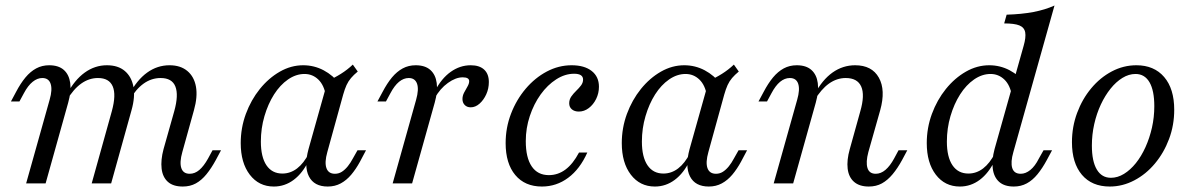

<svg xmlns="http://www.w3.org/2000/svg" viewBox="-20 -661 4305 692"><path d="M638.7 11.3Q604 11.3 585.1 -5.6Q566.1 -22.6 562.5 -53.2Q558.9 -83.9 569.4 -123.4L608.1 -260.5Q624.2 -318.5 612.1 -349.2Q600 -379.8 558.9 -379.8Q525.8 -379.8 497.6 -359.7Q469.4 -339.5 446.8 -300L446 -321Q473.4 -372.6 510.1 -399.2Q546.8 -425.8 591.1 -425.8Q630.6 -425.8 655.2 -405.2Q679.8 -384.7 686.3 -348.4Q692.7 -312.1 679 -263.7L637.1 -112.9Q626.6 -75.8 633.5 -55.2Q640.3 -34.7 663.7 -34.7Q682.3 -34.7 698.4 -48.4Q714.5 -62.1 729.8 -89.5L746 -119.4H776.6L758.1 -84.7Q741.9 -54.8 724.2 -33.1Q706.5 -11.3 685.9 0Q665.3 11.3 638.7 11.3ZM74.2 0 158.9 -301.6Q169.4 -337.9 162.5 -358.9Q155.6 -379.8 132.3 -379.8Q114.5 -379.8 97.6 -366.1Q80.6 -352.4 66.1 -325L50 -295.2H19.4L37.9 -329.8Q54 -360.5 71.8 -381.9Q89.5 -403.2 110.5 -414.5Q131.5 -425.8 157.3 -425.8Q191.1 -425.8 210.1 -408.9Q229 -391.9 233.1 -361.7Q237.1 -331.5 225.8 -291.1L144.4 0ZM310.5 0 383.1 -260.5Q399.2 -319.4 386.3 -349.6Q373.4 -379.8 333.1 -379.8Q300.8 -379.8 272.6 -359.7Q244.4 -339.5 221 -300V-321Q248.4 -372.6 285.1 -399.2Q321.8 -425.8 365.3 -425.8Q405.6 -425.8 429.8 -405.2Q454 -384.7 460.9 -348.4Q467.7 -312.1 454 -263.7L380.6 0Z M966.9 11.3Q912.9 11.3 880.2 -31.5Q847.6 -74.2 847.6 -145.2Q847.6 -200 866.1 -250.4Q884.7 -300.8 916.5 -340.3Q948.4 -379.8 988.7 -402.8Q1029 -425.8 1072.6 -425.8Q1112.1 -425.8 1146.4 -407.7Q1180.6 -389.5 1205.6 -357.3L1154.8 -314.5Q1148.4 -354 1127.4 -374.2Q1106.5 -394.4 1077.4 -394.4Q1046.8 -394.4 1018.1 -374.6Q989.5 -354.8 967.7 -320.6Q946 -286.3 933.1 -242.3Q920.2 -198.4 920.2 -150.8Q920.2 -95.2 940.3 -65.3Q960.5 -35.5 997.6 -35.5Q1026.6 -35.5 1050.8 -54Q1075 -72.6 1093.5 -108.9L1092.7 -82.3Q1071 -37.1 1038.7 -12.9Q1006.5 11.3 966.9 11.3ZM1161.3 11.3Q1112.1 11.3 1093.5 -25Q1075 -61.3 1091.9 -123.4L1161.3 -370.2Q1184.7 -379.8 1208.5 -394.8Q1232.3 -409.7 1251.6 -428.2L1269.4 -403.2Q1254.8 -391.1 1245.2 -379.8Q1235.5 -368.5 1229 -354.4Q1222.6 -340.3 1216.9 -320.2L1159.7 -112.9Q1149.2 -75.8 1156.5 -55.2Q1163.7 -34.7 1187.1 -34.7Q1200.8 -34.7 1212.1 -41.9Q1223.4 -49.2 1233.5 -61.7Q1243.5 -74.2 1251.6 -89.5L1268.5 -119.4H1299.2L1277.4 -78.2Q1262.9 -51.6 1246 -31.5Q1229 -11.3 1208.1 0Q1187.1 11.3 1161.3 11.3Z M1395.2 0 1479.8 -301.6Q1490.3 -338.7 1483.1 -359.3Q1475.8 -379.8 1453.2 -379.8Q1434.7 -379.8 1418.1 -366.1Q1401.6 -352.4 1387.1 -325L1371 -295.2H1340.3L1358.9 -329.8Q1375 -360.5 1392.7 -381.9Q1410.5 -403.2 1431.5 -414.5Q1452.4 -425.8 1478.2 -425.8Q1512.1 -425.8 1531 -408.9Q1550 -391.9 1554 -361.7Q1558.1 -331.5 1546.8 -291.1L1465.3 0ZM1676.6 -274.2Q1662.9 -274.2 1654.8 -282.7Q1646.8 -291.1 1646.8 -304Q1646.8 -316.1 1652.8 -327.4Q1658.9 -338.7 1664.9 -349.2Q1671 -359.7 1671 -368.5Q1671 -382.3 1647.6 -382.3Q1622.6 -382.3 1594.4 -362.1Q1566.1 -341.9 1546.8 -307.3L1547.6 -333.1Q1571 -378.2 1604.4 -402Q1637.9 -425.8 1676.6 -425.8Q1708.1 -425.8 1725 -410.1Q1741.9 -394.4 1741.9 -365.3Q1741.9 -341.9 1732.7 -321.4Q1723.4 -300.8 1708.5 -287.5Q1693.5 -274.2 1676.6 -274.2Z M1933.1 11.3Q1871.8 11.3 1837.1 -30.2Q1802.4 -71.8 1802.4 -145.2Q1802.4 -200.8 1821.8 -251.2Q1841.1 -301.6 1874.6 -341.1Q1908.1 -380.6 1950.8 -403.2Q1993.5 -425.8 2040.3 -425.8Q2086.3 -425.8 2112.5 -405.2Q2138.7 -384.7 2138.7 -348.4Q2138.7 -325 2128.6 -304.4Q2118.5 -283.9 2102 -271.4Q2085.5 -258.9 2066.1 -258.9Q2050.8 -258.9 2041.1 -266.9Q2031.5 -275 2031.5 -288.7Q2031.5 -302.4 2039.1 -313.3Q2046.8 -324.2 2056.9 -333.9Q2066.9 -343.5 2074.2 -353.2Q2081.5 -362.9 2081.5 -374.2Q2081.5 -395.2 2049.2 -395.2Q2016.1 -395.2 1984.7 -375Q1953.2 -354.8 1928.6 -320.6Q1904 -286.3 1889.5 -242.7Q1875 -199.2 1875 -152.4Q1875 -92.7 1896.4 -61.3Q1917.7 -29.8 1958.1 -29.8Q1991.1 -29.8 2018.1 -50Q2045.2 -70.2 2066.9 -111.3H2096.8Q2070.2 -51.6 2027.8 -20.2Q1985.5 11.3 1933.1 11.3Z M2340.3 11.3Q2286.3 11.3 2253.6 -31.5Q2221 -74.2 2221 -145.2Q2221 -200 2239.5 -250.4Q2258.1 -300.8 2289.9 -340.3Q2321.8 -379.8 2362.1 -402.8Q2402.4 -425.8 2446 -425.8Q2485.5 -425.8 2519.8 -407.7Q2554 -389.5 2579 -357.3L2528.2 -314.5Q2521.8 -354 2500.8 -374.2Q2479.8 -394.4 2450.8 -394.4Q2420.2 -394.4 2391.5 -374.6Q2362.9 -354.8 2341.1 -320.6Q2319.4 -286.3 2306.5 -242.3Q2293.5 -198.4 2293.5 -150.8Q2293.5 -95.2 2313.7 -65.3Q2333.9 -35.5 2371 -35.5Q2400 -35.5 2424.2 -54Q2448.4 -72.6 2466.9 -108.9L2466.1 -82.3Q2444.4 -37.1 2412.1 -12.9Q2379.8 11.3 2340.3 11.3ZM2534.7 11.3Q2485.5 11.3 2466.9 -25Q2448.4 -61.3 2465.3 -123.4L2534.7 -370.2Q2558.1 -379.8 2581.9 -394.8Q2605.6 -409.7 2625 -428.2L2642.7 -403.2Q2628.2 -391.1 2618.5 -379.8Q2608.9 -368.5 2602.4 -354.4Q2596 -340.3 2590.3 -320.2L2533.1 -112.9Q2522.6 -75.8 2529.8 -55.2Q2537.1 -34.7 2560.5 -34.7Q2574.2 -34.7 2585.5 -41.9Q2596.8 -49.2 2606.9 -61.7Q2616.9 -74.2 2625 -89.5L2641.9 -119.4H2672.6L2650.8 -78.2Q2636.3 -51.6 2619.4 -31.5Q2602.4 -11.3 2581.5 0Q2560.5 11.3 2534.7 11.3Z M3111.3 11.3Q3077.4 11.3 3058.1 -5.6Q3038.7 -22.6 3035.1 -53.2Q3031.5 -83.9 3042.7 -123.4L3080.6 -259.7Q3097.6 -318.5 3083.9 -349.2Q3070.2 -379.8 3028.2 -379.8Q2996 -379.8 2967.7 -359.7Q2939.5 -339.5 2915.3 -299.2V-320.2Q2943.5 -373.4 2980.6 -399.6Q3017.7 -425.8 3062.1 -425.8Q3122.6 -425.8 3147.6 -381Q3172.6 -336.3 3152.4 -263.7L3109.7 -112.9Q3100 -76.6 3106.5 -55.6Q3112.9 -34.7 3136.3 -34.7Q3154.8 -34.7 3171.4 -48.8Q3187.9 -62.9 3202.4 -89.5L3218.5 -119.4H3250L3231.5 -84.7Q3215.3 -54.8 3197.2 -33.1Q3179 -11.3 3158.5 0Q3137.9 11.3 3111.3 11.3ZM2768.5 0 2853.2 -301.6Q2863.7 -337.9 2856.9 -358.9Q2850 -379.8 2826.6 -379.8Q2808.1 -379.8 2791.5 -366.1Q2775 -352.4 2760.5 -325L2744.4 -295.2H2713.7L2732.3 -329.8Q2748.4 -360.5 2766.1 -381.9Q2783.9 -403.2 2804.8 -414.5Q2825.8 -425.8 2851.6 -425.8Q2885.5 -425.8 2904.4 -408.9Q2923.4 -391.9 2927.4 -361.7Q2931.5 -331.5 2920.2 -291.1L2838.7 0Z M3633.9 11.3Q3600 11.3 3581 -5.6Q3562.1 -22.6 3558.1 -53.2Q3554 -83.9 3564.5 -123.4L3669.4 -496Q3678.2 -526.6 3675 -544.4Q3671.8 -562.1 3654 -569.4Q3636.3 -576.6 3599.2 -576.6L3608.1 -608.1Q3662.1 -609.7 3704.4 -617.7Q3746.8 -625.8 3780.6 -641.1L3632.3 -112.9Q3621.8 -76.6 3628.2 -55.6Q3634.7 -34.7 3658.9 -34.7Q3676.6 -34.7 3693.5 -48.4Q3710.5 -62.1 3724.2 -89.5L3741.1 -119.4H3771.8L3753.2 -84.7Q3737.1 -54.8 3719.4 -33.1Q3701.6 -11.3 3680.6 0Q3659.7 11.3 3633.9 11.3ZM3439.5 11.3Q3385.5 11.3 3352.8 -31.5Q3320.2 -74.2 3320.2 -145.2Q3320.2 -200 3338.7 -250.4Q3357.3 -300.8 3389.1 -340.3Q3421 -379.8 3461.3 -402.8Q3501.6 -425.8 3545.2 -425.8Q3584.7 -425.8 3619 -407.7Q3653.2 -389.5 3678.2 -357.3L3627.4 -314.5Q3621 -354 3600 -374.2Q3579 -394.4 3550 -394.4Q3519.4 -394.4 3490.7 -374.6Q3462.1 -354.8 3440.3 -320.6Q3418.5 -286.3 3405.6 -242.3Q3392.7 -198.4 3392.7 -150.8Q3392.7 -95.2 3412.9 -65.3Q3433.1 -35.5 3470.2 -35.5Q3499.2 -35.5 3523.4 -54Q3547.6 -72.6 3566.1 -108.9L3565.3 -82.3Q3543.5 -37.1 3511.3 -12.9Q3479 11.3 3439.5 11.3Z M3979.8 11.3Q3915.3 11.3 3879.4 -31Q3843.5 -73.4 3843.5 -148.4Q3843.5 -204 3862.1 -254Q3880.6 -304 3912.9 -342.7Q3945.2 -381.5 3987.1 -403.6Q4029 -425.8 4075.8 -425.8Q4139.5 -425.8 4175.8 -383.5Q4212.1 -341.1 4212.1 -265.3Q4212.1 -209.7 4193.5 -160.1Q4175 -110.5 4142.7 -71.8Q4110.5 -33.1 4068.1 -10.9Q4025.8 11.3 3979.8 11.3ZM3983.9 -20.2Q4008.1 -20.2 4031 -34.3Q4054 -48.4 4073.8 -73Q4093.5 -97.6 4108.5 -130.6Q4123.4 -163.7 4131.9 -201.2Q4140.3 -238.7 4140.3 -278.2Q4140.3 -334.7 4123 -364.5Q4105.6 -394.4 4072.6 -394.4Q4048.4 -394.4 4025.4 -380.2Q4002.4 -366.1 3982.7 -341.5Q3962.9 -316.9 3947.6 -284.3Q3932.3 -251.6 3923.8 -213.7Q3915.3 -175.8 3915.3 -136.3Q3915.3 -79.8 3933.1 -50Q3950.8 -20.2 3983.9 -20.2Z"/></svg>

Font: Playfair 12pt Light
Style: Italic
Weight: 300
Italic angle: -15.6°
Designer: Claus Eggers Sørensen
Foundry: Claus Eggers Sørensen
Version: Version 2.000;gftools[0.9.28]